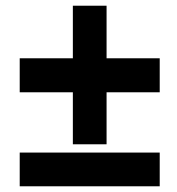

<svg xmlns="http://www.w3.org/2000/svg" viewBox="-20 -652 618 672"><path d="M353 -448H539V-329H353V-147H235V-329H49V-448H235V-632H353ZM49 0V-118H539V0Z"/></svg>

Font: Noto Sans ExtraBold
Style: Italic
Weight: 800
Italic angle: -12°
Designer: Monotype Design Team
Foundry: Monotype Imaging Inc.
Version: Version 2.013; ttfautohint (v1.8.4.7-5d5b)